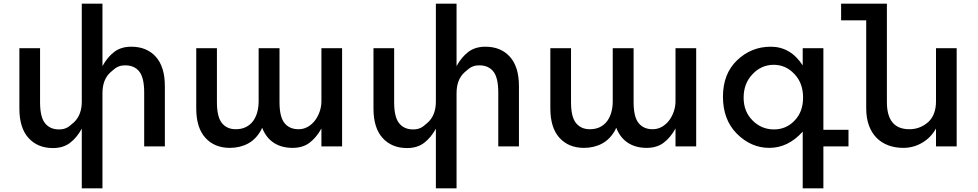

<svg xmlns="http://www.w3.org/2000/svg" viewBox="-20 -793 5297 1040"><path d="M691 -540Q775 -540 824 -485.5Q873 -431 873 -326V0H761V-292Q761 -372 734.5 -405.5Q708 -439 659 -439Q644 -439 634 -436.5Q624 -434 615 -429.5Q606 -425 597.5 -417.5Q589 -410 578 -401Q535 -362 535 -288V227H423V-96Q396 -47 359 -19Q322 9 267 9Q184 9 134.5 -45.5Q85 -100 85 -205V-532H197V-239Q197 -159 224 -125.5Q251 -92 299 -92Q314 -92 324 -94.5Q334 -97 343 -101.5Q352 -106 360.5 -113.5Q369 -121 380 -130Q423 -170 423 -243V-773H535V-435Q562 -484 599 -512Q636 -540 691 -540Z M1833 -532V0H1721V-97Q1694 -48 1657 -20Q1620 8 1565 8Q1505 8 1463 -19.5Q1421 -47 1400 -101L1394 -88Q1367 -39 1323.5 -15.5Q1280 8 1225 8Q1142 8 1092.5 -46.5Q1043 -101 1043 -206V-532H1155V-240Q1155 -160 1182 -126.5Q1209 -93 1257 -93Q1289 -93 1312.5 -105Q1336 -117 1351 -137.5Q1366 -158 1373.5 -185.5Q1381 -213 1381 -244V-532H1382H1493H1494V-240Q1494 -160 1521 -126.5Q1548 -93 1597 -93Q1625 -93 1648 -106.5Q1671 -120 1687 -141.5Q1703 -163 1712 -190Q1721 -217 1721 -244V-532Z M2609 -540Q2693 -540 2742 -485.5Q2791 -431 2791 -326V0H2679V-292Q2679 -372 2652.5 -405.5Q2626 -439 2577 -439Q2562 -439 2552 -436.5Q2542 -434 2533 -429.5Q2524 -425 2515.5 -417.5Q2507 -410 2496 -401Q2453 -362 2453 -288V227H2341V-96Q2314 -47 2277 -19Q2240 9 2185 9Q2102 9 2052.5 -45.5Q2003 -100 2003 -205V-532H2115V-239Q2115 -159 2142 -125.5Q2169 -92 2217 -92Q2232 -92 2242 -94.5Q2252 -97 2261 -101.5Q2270 -106 2278.5 -113.5Q2287 -121 2298 -130Q2341 -170 2341 -243V-773H2453V-435Q2480 -484 2517 -512Q2554 -540 2609 -540Z M3751 -532V0H3639V-97Q3612 -48 3575 -20Q3538 8 3483 8Q3423 8 3381 -19.5Q3339 -47 3318 -101L3312 -88Q3285 -39 3241.5 -15.5Q3198 8 3143 8Q3060 8 3010.5 -46.5Q2961 -101 2961 -206V-532H3073V-240Q3073 -160 3100 -126.5Q3127 -93 3175 -93Q3207 -93 3230.5 -105Q3254 -117 3269 -137.5Q3284 -158 3291.5 -185.5Q3299 -213 3299 -244V-532H3300H3411H3412V-240Q3412 -160 3439 -126.5Q3466 -93 3515 -93Q3543 -93 3566 -106.5Q3589 -120 3605 -141.5Q3621 -163 3630 -190Q3639 -217 3639 -244V-532Z M4576 0H4440V227H4328V-80Q4249 8 4147 8Q4048 8 3971 -69Q3896 -145 3896 -269Q3896 -393 3972 -466Q4049 -540 4155 -540Q4262 -540 4328 -439V-532H4440V-90H4576ZM4284 -140Q4330 -187 4330 -265Q4330 -342 4284 -391Q4237 -442 4171 -442Q4104 -442 4056 -391Q4008 -341 4008 -264Q4008 -188 4057 -140Q4105 -92 4172 -92Q4239 -92 4284 -140Z M5162 -532V0H5050V-97Q5023 -48 4975.5 -20Q4928 8 4873 8Q4828 8 4791 -6Q4754 -20 4727.5 -47Q4701 -74 4686.5 -114Q4672 -154 4672 -206V-683H4536V-773H4784V-240Q4784 -93 4906 -93Q4963 -93 5007 -131Q5050 -170 5050 -244V-532Z"/></svg>

Font: Montserrat_am3
Style: Regular
Weight: 400
Designer: Julieta Ulanovsky
Foundry: Julieta Ulanovsky, Armenina letters added by Vahan Hovhannisyan
Version: Version 2.001